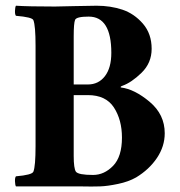

<svg xmlns="http://www.w3.org/2000/svg" viewBox="-20 -665 644 688"><path d="M244.1 -324.2V-106.4Q244.1 -61.5 252 -49.8Q260.7 -38.1 313.5 -38.1Q353.5 -38.1 385.3 -70.8Q417 -103.5 417 -171.9Q417 -235.4 388.2 -279.8Q359.4 -324.2 294.9 -324.2ZM244.1 -362.3H294.9Q333 -362.3 356 -392.1Q378.9 -421.9 378.9 -475.6Q378.9 -605.5 297.9 -605.5Q253.9 -605.5 249 -593.8Q244.1 -582 244.1 -534.2ZM326.2 -644.5Q376 -644.5 418.5 -630.4Q460.9 -616.2 492.2 -580.1Q523.4 -543.9 523.4 -490.2Q523.4 -439.5 487.3 -404.3Q451.2 -369.1 418 -357.4Q410.2 -354.5 413.1 -351.6Q461.9 -345.7 516.1 -300.3Q570.3 -254.9 570.3 -187.5Q570.3 -140.6 542.5 -99.1Q514.6 -57.6 467.8 -29.3Q440.4 -13.7 402.8 -5.9Q365.2 2 338.9 2.9Q312.5 3.9 264.6 2.9H37.1Q34.2 -2 33.7 -15.1Q33.2 -28.3 37.1 -33.2Q94.7 -38.1 99.6 -49.8Q107.4 -69.3 107.4 -141.6V-501Q107.4 -573.2 99.6 -592.8Q95.7 -603.5 37.1 -608.4Q33.2 -613.3 33.7 -626.5Q34.2 -639.6 37.1 -644.5Q81.1 -641.6 176.8 -641.6Q195.3 -641.6 245.6 -643.1Q295.9 -644.5 326.2 -644.5Z"/></svg>

Font: Crimson
Style: Bold
Weight: 700
Version: Version 0.8 ; ttfautohint (v1.00) -l 8 -r 50 -G 200 -x 14 -D